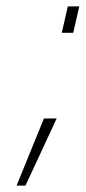

<svg xmlns="http://www.w3.org/2000/svg" viewBox="-20 -455 269 603"><path d="M210 -352 229 -435H193L174 -352ZM118 -83H158L60 128H32Z"/></svg>

Font: RazerF5 Thin
Style: Italic
Weight: 250
Foundry: Razer Inc.
Version: Version 2